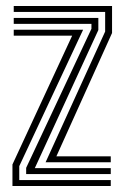

<svg xmlns="http://www.w3.org/2000/svg" viewBox="-20 -620 411 640"><path d="M132 -79.2 330.5 -514.8V-580.2H25.8V-600H353.5V-510L168 -99H349.2V-79.2ZM21.5 0V-71.8L220.5 -501H25.8V-520.8H257L44.2 -66.2V-19.8H349.2V0ZM67.2 -39.8V-60.5L284.8 -524V-540.5H25.8V-560.2H307.8V-519.8L96 -59.5H349.2V-39.8Z"/></svg>

Font: Big Shoulders Inline Text Thin
Style: Bold
Weight: 700
Version: Version 2.002